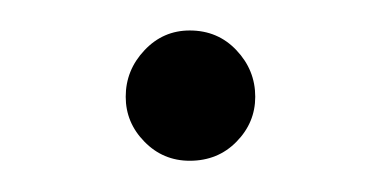

<svg xmlns="http://www.w3.org/2000/svg" viewBox="-20 -92 250 126"><path d="M104.5 13.5Q87 13.5 74.8 1Q62.5 -11.5 62.5 -28.5Q62.5 -46 74.8 -59Q87 -72 104.5 -72Q123 -72 135.2 -59Q147.5 -46 147.5 -28.5Q147.5 -11.5 135.2 1Q123 13.5 104.5 13.5Z"/></svg>

Font: Overpass ExtraLight
Style: Regular
Weight: 250
Designer: Delve Withrington, Dave Bailey, Thomas Jockin
Foundry: Delve Fonts LLC
Version: Version 4.000